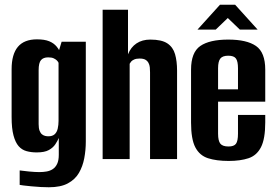

<svg xmlns="http://www.w3.org/2000/svg" viewBox="-20 -671 1163 810"><path d="M186 119Q172 119 152 118Q132 117 112.5 115Q93 113 79.5 111.5Q66 110 63 109V48Q76 50 102 52.5Q128 55 146 55Q162 55 176.5 52.5Q191 50 202.5 42.5Q214 35 221 20.5Q228 6 228 -18V-89Q223 -77 213.5 -62.5Q204 -48 186 -38Q168 -28 135 -28Q111 -28 91.5 -33.5Q72 -39 58.5 -54.5Q45 -70 37 -99.5Q29 -129 29 -177V-379Q29 -442 55.5 -473.5Q82 -505 136 -505Q168 -505 187.5 -497Q207 -489 219 -474.5Q231 -460 238 -441L223 -439L240 -495H342V-74Q342 -38 335.5 -3.5Q329 31 313 58.5Q297 86 266.5 102.5Q236 119 186 119ZM184 -96Q201 -96 210.5 -104.5Q220 -113 223.5 -128.5Q227 -144 227 -161V-406Q225 -411 220 -416Q215 -421 206.5 -425Q198 -429 183 -429Q163 -429 153 -417.5Q143 -406 143 -375V-147Q143 -130 147 -119.5Q151 -109 157.5 -104Q164 -99 171 -97.5Q178 -96 184 -96Z M413 0V-630H520V-442Q532 -472 556 -488Q580 -504 614 -504Q662 -504 686 -488Q710 -472 718.5 -442.5Q727 -413 727 -373V0H613V-366Q613 -377 612 -387Q611 -397 606.5 -405.5Q602 -414 593.5 -419Q585 -424 569 -424Q555 -424 546 -420Q537 -416 533 -411Q529 -406 527 -402V0Z M945 8Q893 8 857.5 -3.5Q822 -15 804 -49.5Q786 -84 786 -154V-377Q786 -450 825 -477Q864 -504 943 -504Q1021 -504 1060 -477Q1099 -450 1099 -377V-242H900V-107Q900 -77 909.5 -65Q919 -53 944 -53Q967 -53 975.5 -64.5Q984 -76 984 -107V-186H1099V-155Q1099 -85 1081 -50Q1063 -15 1028.5 -3.5Q994 8 945 8ZM900 -294H984V-383Q984 -412 975.5 -424Q967 -436 943 -436Q919 -436 909.5 -424Q900 -412 900 -383ZM813 -546 908 -651H972L1067 -546H992L941 -595L890 -546Z"/></svg>

Font: Alumni Sans
Style: Bold
Weight: 700
Designer: Robert E. Leuschke
Foundry: Robert E. Leuschke
Version: Version 1.018